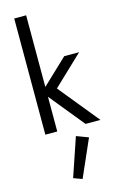

<svg xmlns="http://www.w3.org/2000/svg" viewBox="-162 -842 764 1245"><g transform="rotate(-15 220.0 -220.0)"><path d="M320 -460H420L220 -270L440 0H340L150 -233V0H70V-780H150V-299ZM259 60 339 90 229 340 171 319Z"/></g></svg>

Font: Von Book
Style: Regular
Weight: 400
Version: Version 4.000; ttfautohint (v1.8.4.7-5d5b)